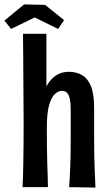

<svg xmlns="http://www.w3.org/2000/svg" viewBox="-48 -848 502 869"><path d="M54 -1Q55 -17 56 -45Q57 -73 57.5 -110Q58 -147 58.5 -191.5Q59 -236 59 -287Q59 -328 58.5 -366Q58 -404 58 -441.5Q58 -479 57.5 -519Q57 -559 57 -602.5Q57 -646 56 -695H162Q162 -651 162 -607Q162 -563 162 -520.5Q162 -478 162 -435.5Q162 -393 162.5 -352Q163 -311 164 -270Q164 -223 164.5 -181.5Q165 -140 166 -106Q167 -72 168 -45.5Q169 -19 169 -1ZM384 1 265 -1Q267 -25 268 -47.5Q269 -70 270 -95Q271 -120 271.5 -152Q272 -184 272 -228Q272 -245 272 -263Q272 -281 272 -303.5Q272 -326 272 -353Q272 -382 268 -400.5Q264 -419 255.5 -428Q247 -437 232 -437Q217 -437 201 -423Q185 -409 174.5 -373Q164 -337 164 -270L123 -245Q123 -287 127 -327.5Q131 -368 141 -403.5Q151 -439 167 -465.5Q183 -492 207 -507.5Q231 -523 264 -523Q296 -523 322 -509Q348 -495 363 -459.5Q378 -424 378 -361Q378 -327 378 -305.5Q378 -284 378 -268.5Q378 -253 378 -233Q378 -187 378.5 -153.5Q379 -120 380 -95Q381 -70 382 -47Q383 -24 384 1ZM215 -717 109 -769 2 -717 -28 -755 61 -828 156 -826 242 -757Z"/></svg>

Font: Truculenta
Style: Bold
Weight: 700
Designer: Ivan Castro, Eva Sanz & Omnibus-Type Team
Foundry: Omnibus-Type
Version: Version 1.002